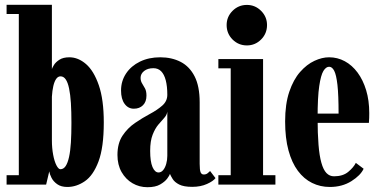

<svg xmlns="http://www.w3.org/2000/svg" viewBox="-20 -770 1588 801"><path d="M261 10Q235 10 218.8 -1.5Q202.5 -13 194.8 -28.5Q187 -44 185.5 -55L172.5 0H7.5V-39H58.5V-711.5H7.5V-750H196.5V-482Q198 -487 205 -498.8Q212 -510.5 227.8 -520.8Q243.5 -531 269.5 -531Q306 -531 338.8 -502.8Q371.5 -474.5 392.2 -414.5Q413 -354.5 413 -259Q413 -155 391 -96.5Q369 -38 334 -14Q299 10 261 10ZM232 -64Q245 -64 253.8 -77Q262.5 -90 268 -114.8Q273.5 -139.5 275.8 -175.5Q278 -211.5 278 -257.5Q278 -304 275.8 -340Q273.5 -376 268.2 -401Q263 -426 254.2 -438.8Q245.5 -451.5 232.5 -451.5Q222 -451.5 214.5 -441Q207 -430.5 202.5 -411.2Q198 -392 196.5 -366.5V-185Q196.5 -152 201.8 -124.2Q207 -96.5 215.5 -80.2Q224 -64 232 -64Z M595 11Q561 11 532.8 -5.5Q504.5 -22 487.2 -52.2Q470 -82.5 470 -123.5Q470 -172 491 -203.8Q512 -235.5 543 -256.8Q574 -278 605 -294.5Q636 -311 657 -329.5Q678 -348 678 -374.5Q678 -410 671.5 -435Q665 -460 652.2 -472.8Q639.5 -485.5 620 -485.5Q596 -485.5 581.2 -473.8Q566.5 -462 566.5 -445.5Q566.5 -432 572.8 -422Q579 -412 585 -401Q591 -390 591 -371Q591 -345.5 576.5 -331Q562 -316.5 538.5 -316.5Q514.5 -316.5 499.8 -336.8Q485 -357 485 -392.5Q485 -432 506 -463.5Q527 -495 564 -513Q601 -531 648.5 -531Q696.5 -531 733.8 -511.8Q771 -492.5 792 -451.2Q813 -410 813 -343V-86.5Q813 -60 817 -51Q821 -42 830 -42Q840 -42 846.5 -47.5Q853 -53 856.5 -56.5L879 -27Q870 -14.5 843.5 -2.5Q817 9.5 782 9.5Q746.5 9.5 727.5 -0.2Q708.5 -10 700.5 -23Q692.5 -36 689 -44.5Q687.5 -38.5 677.8 -25.2Q668 -12 648.2 -0.5Q628.5 11 595 11ZM641.5 -50.5Q652.5 -50.5 660.8 -60.5Q669 -70.5 673.5 -86.5Q678 -102.5 678 -120V-304Q676 -290 665 -278Q654 -266 640.5 -250Q627 -234 616.8 -208Q606.5 -182 606.5 -140.5Q606.5 -96 616.2 -73.2Q626 -50.5 641.5 -50.5Z M891 0V-39H942.5V-485H891V-523.5H1077.5V-39H1129V0ZM1010 -580.5Q975 -580.5 950.2 -605.2Q925.5 -630 925.5 -665.5Q925.5 -700 950.2 -724.8Q975 -749.5 1010 -749.5Q1044.5 -749.5 1069.2 -724.8Q1094 -700 1094 -665.5Q1094 -630 1069.2 -605.2Q1044.5 -580.5 1010 -580.5Z M1356 10Q1316 10 1282 -6.8Q1248 -23.5 1222.8 -57.2Q1197.5 -91 1183.5 -142.5Q1169.5 -194 1169.5 -263.5Q1169.5 -336 1186.8 -387Q1204 -438 1232 -469.8Q1260 -501.5 1291.8 -516.2Q1323.5 -531 1353 -531Q1388 -531 1418.5 -514.5Q1449 -498 1471.8 -467.2Q1494.5 -436.5 1507.5 -393.8Q1520.5 -351 1520.5 -298Q1520.5 -288 1520.2 -277.8Q1520 -267.5 1519 -257.5H1298V-296H1392.5Q1392.5 -373.5 1387.8 -415.8Q1383 -458 1374.2 -474.8Q1365.5 -491.5 1353 -491.5Q1340 -491.5 1329.2 -474Q1318.5 -456.5 1311.8 -410.8Q1305 -365 1305 -278Q1305 -212.5 1308.8 -166.2Q1312.5 -120 1320.8 -90.8Q1329 -61.5 1342 -48Q1355 -34.5 1373.5 -34.5Q1410.5 -34.5 1432.8 -53Q1455 -71.5 1464.5 -90.5L1497 -66Q1484.5 -38.5 1446 -14.2Q1407.5 10 1356 10Z"/></svg>

Font: Imbue Thin 10pt ExtraBold
Style: Regular
Weight: 800
Version: Version 1.102